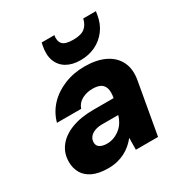

<svg xmlns="http://www.w3.org/2000/svg" viewBox="-172 -856 947 997"><g transform="rotate(-30 302.0 -357.5)"><path d="M193 12Q136 12 100 -5Q64 -22 47 -51.5Q30 -81 30 -119Q30 -171 60 -209.5Q90 -248 145 -269Q200 -290 275 -290H397Q403 -323 397.5 -344.5Q392 -366 374.5 -376.5Q357 -387 325 -387Q291 -387 262.5 -372Q234 -357 223 -326H78Q93 -381 131 -421.5Q169 -462 225 -485Q281 -508 347 -508Q419 -508 468.5 -484Q518 -460 540 -414.5Q562 -369 550 -305L496 0H363L364 -71Q350 -53 332 -37.5Q314 -22 292.5 -11Q271 0 246 6Q221 12 193 12ZM250 -102Q273 -102 293 -110Q313 -118 329.5 -131.5Q346 -145 357 -163Q368 -181 374 -202H278Q252 -202 232.5 -194.5Q213 -187 202.5 -173.5Q192 -160 192 -142Q192 -121 208.5 -111.5Q225 -102 250 -102ZM348 -546Q299 -546 265.5 -565.5Q232 -585 218 -621.5Q204 -658 214 -709L218 -727H294Q288 -694 303.5 -675.5Q319 -657 368 -657Q416 -657 438 -675.5Q460 -694 467 -727H543L540 -708Q532 -657 505 -621Q478 -585 438 -565.5Q398 -546 348 -546Z"/></g></svg>

Font: DM Sans 24pt Black
Style: Italic
Weight: 900
Italic angle: -10°
Designer: Colophon Foundry, Jonny Pinhorn
Foundry: Colophon Foundry
Version: Version 4.004;gftools[0.9.30]